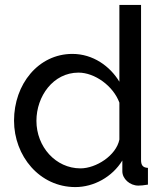

<svg xmlns="http://www.w3.org/2000/svg" viewBox="-20 -750 669 780"><path d="M37 -260C37 -116 141 10 286 10C361 10 436 -31 477 -98V-54C477 -24 507 4 542 4C553 4 562 3 581 0V-68C561 -69 553 -78 553 -100V-730H465V-418C427 -481 358 -531 274 -531C136 -531 37 -408 37 -260ZM465 -183C452 -118 370 -66 307 -66C206 -66 128 -154 128 -259C128 -359 196 -455 299 -455C365 -455 440 -401 465 -333Z"/></svg>

Font: FIGSv2-sans-serif Medium
Style: Regular
Weight: 500
Designer: Matt McInerney, Pablo Impallari, Rodrigo Fuenzalida,Mirko Velimirovic
Foundry: Matt McInerney, Pablo Impallari, Rodrigo Fuenzalida
Version: Version 4.021;hotconv 1.0.109;makeotfexe 2.5.65596